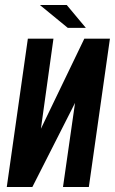

<svg xmlns="http://www.w3.org/2000/svg" viewBox="-20 -745 458 765"><path d="M7 0 91 -591H193L143 -232L316 -591H418L334 0H231L279 -335L109 0ZM250 -634 139 -725H246L322 -634Z"/></svg>

Font: Alumni Sans
Style: Bold Italic
Weight: 700
Italic angle: -8°
Designer: Robert E. Leuschke
Foundry: Robert E. Leuschke
Version: Version 1.016